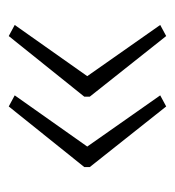

<svg xmlns="http://www.w3.org/2000/svg" viewBox="0 -500 409 450"><g transform="rotate(90 205.0 -275.5)"><path d="M372 -268 230 -91 204 -105 324 -275 204 -446 230 -460 372 -281ZM207 -268 65 -91 39 -105 159 -275 39 -446 65 -460 207 -281Z"/></g></svg>

Font: Noto Sans Gujarati ExtraCondensed ExtraLight
Style: Regular
Weight: 200
Width: 2
Designer: Jelle Bosma - Monotype Design Team, Universal Thirst
Foundry: Monotype Imaging Inc.
Version: Version 2.106; ttfautohint (v1.8.4.7-5d5b)